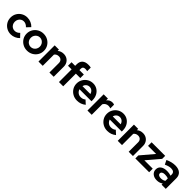

<svg xmlns="http://www.w3.org/2000/svg" viewBox="483 -2552 4363 4363"><g transform="rotate(45 2664.0 -371.0)"><path d="M303 10Q226 10 164 -26Q102 -62 66 -123Q30 -184 30 -260Q30 -336 66 -397.5Q102 -459 164 -495Q226 -531 303 -531Q365 -531 422 -506.5Q479 -482 519 -438L435 -349Q378 -412 306 -412Q267 -412 235 -392Q203 -372 184.5 -337.5Q166 -303 166 -260Q166 -217 185 -183Q204 -149 236.5 -129.5Q269 -110 309 -110Q379 -110 433 -168L515 -82Q475 -39 419 -14.5Q363 10 303 10Z M825 10Q747 10 684 -26Q621 -62 584 -123Q547 -184 547 -260Q547 -336 584 -397.5Q621 -459 684 -495Q747 -531 825 -531Q903 -531 966 -495Q1029 -459 1066 -397.5Q1103 -336 1103 -260Q1103 -184 1066 -123Q1029 -62 966 -26Q903 10 825 10ZM825 -109Q866 -109 898.5 -129Q931 -149 950.5 -183.5Q970 -218 970 -260Q970 -303 950.5 -337Q931 -371 898.5 -391.5Q866 -412 825 -412Q785 -412 752.5 -391.5Q720 -371 700.5 -337Q681 -303 681 -260Q681 -218 700 -183.5Q719 -149 752 -129Q785 -109 825 -109Z M1187 0V-521H1324V-479Q1384 -531 1470 -531Q1531 -531 1577 -504.5Q1623 -478 1649.5 -431.5Q1676 -385 1676 -323V0H1539V-303Q1539 -353 1510 -383Q1481 -413 1431 -413Q1362 -413 1324 -361V0Z M1845 0V-407H1729V-521H1845V-571Q1845 -659 1896 -705.5Q1947 -752 2043 -752Q2064 -752 2086 -750Q2108 -748 2124 -743V-628Q2105 -632 2091 -634Q2077 -636 2060 -636Q1982 -636 1982 -568V-521H2124V-407H1982V0Z M2430 10Q2352 10 2288.5 -26Q2225 -62 2188 -123Q2151 -184 2151 -260Q2151 -336 2187 -397Q2223 -458 2283.5 -494Q2344 -530 2419 -530Q2493 -530 2551.5 -493.5Q2610 -457 2643.5 -393.5Q2677 -330 2677 -250V-214H2291Q2305 -166 2344 -135.5Q2383 -105 2437 -105Q2472 -105 2502 -116Q2532 -127 2552 -147L2642 -65Q2594 -26 2543.5 -8Q2493 10 2430 10ZM2289 -312H2542Q2531 -359 2496.5 -388Q2462 -417 2416 -417Q2369 -417 2334.5 -388.5Q2300 -360 2289 -312Z M2761 0V-521H2898V-463Q2949 -533 3037 -533Q3075 -532 3094 -521V-401Q3063 -415 3024 -415Q2984 -415 2951 -395Q2918 -375 2898 -338V0Z M3403 10Q3325 10 3261.5 -26Q3198 -62 3161 -123Q3124 -184 3124 -260Q3124 -336 3160 -397Q3196 -458 3256.5 -494Q3317 -530 3392 -530Q3466 -530 3524.5 -493.5Q3583 -457 3616.5 -393.5Q3650 -330 3650 -250V-214H3264Q3278 -166 3317 -135.5Q3356 -105 3410 -105Q3445 -105 3475 -116Q3505 -127 3525 -147L3615 -65Q3567 -26 3516.5 -8Q3466 10 3403 10ZM3262 -312H3515Q3504 -359 3469.5 -388Q3435 -417 3389 -417Q3342 -417 3307.5 -388.5Q3273 -360 3262 -312Z M3734 0V-521H3871V-479Q3931 -531 4017 -531Q4078 -531 4124 -504.5Q4170 -478 4196.5 -431.5Q4223 -385 4223 -323V0H4086V-303Q4086 -353 4057 -383Q4028 -413 3978 -413Q3909 -413 3871 -361V0Z M4300 0V-97L4562 -406H4302V-521H4738V-424L4475 -115H4744V0Z M4993 9Q4908 9 4855.5 -35.5Q4803 -80 4803 -151Q4803 -225 4859 -267Q4915 -309 5015 -309Q5083 -309 5143 -288V-326Q5143 -417 5033 -417Q5000 -417 4962 -407Q4924 -397 4874 -374L4824 -475Q4945 -531 5056 -531Q5162 -531 5220 -480.5Q5278 -430 5278 -338V0H5143V-37Q5111 -13 5074 -2Q5037 9 4993 9ZM4933 -154Q4933 -124 4959 -106.5Q4985 -89 5028 -89Q5097 -89 5143 -123V-199Q5118 -210 5090.5 -214.5Q5063 -219 5033 -219Q4986 -219 4959.5 -201.5Q4933 -184 4933 -154Z"/></g></svg>

Font: Red Hat Display
Style: Bold
Weight: 700
Designer: Pentagram, MCKL
Foundry: Pentagram, MCKL
Version: Version 1.023; ttfautohint (v1.8.3)